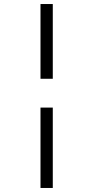

<svg xmlns="http://www.w3.org/2000/svg" viewBox="-20 -823 464 953"><path d="M181 -432V-803H242V-432ZM181 110V-289H242V110Z"/></svg>

Font: Literata 12pt
Style: Regular
Weight: 400
Designer: Latin by Veronika Burian and Jose Scaglione. Greek by Irene Vlachou. Cyrillic by Vera Evstafieva.
Foundry: TypeTogether
Version: Version 3.002